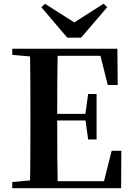

<svg xmlns="http://www.w3.org/2000/svg" viewBox="-20 -999 706 1019"><path d="M219.1 -978.7 410.9 -856.7H338.1L529.9 -979.4L548.8 -960.8L410.6 -799.2H336.9L199.5 -960.8ZM45.1 0V-32.6L198.2 -47.3H212.6V0ZM138.6 0Q140.6 -85.2 141 -171.8Q141.4 -258.5 141.4 -346.1V-393.6Q141.4 -481.3 141 -567.7Q140.6 -654.1 138.6 -740.5H286.3Q284.6 -655.6 284.1 -567.7Q283.6 -479.8 283.6 -387.2V-359.2Q283.6 -263 284.1 -174.8Q284.6 -86.6 286.3 0ZM212.6 0V-37.4H595.3L523.6 -3.7L572.5 -198.6H623.9L622.9 0ZM212.6 -359.5V-394.7H458.6V-359.5ZM447.8 -258.7 432.6 -369.7V-390.7L447.8 -500.1H492.7V-258.7ZM45.1 -707.9V-740.5H212.6V-694.2H198.2ZM551.8 -548 504.4 -738.1 574.9 -702.9H212.6V-740.5H603L604.7 -548Z"/></svg>

Font: Noto Serif SC ExtraLight
Style: Regular
Weight: 200
Designer: Ryoko NISHIZUKA 西塚涼子 (kana & ideographs); Frank Grießhammer (Latin, Greek & Cyrillic); Wenlong ZHANG 张文龙 (bopomofo); San
Foundry: Adobe
Version: Version 2.002-H1;hotconv 1.1.0;makeotfexe 2.6.0